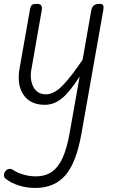

<svg xmlns="http://www.w3.org/2000/svg" viewBox="-38 -520 588 969"><path d="M140.5 428.5Q95.5 428.5 56.5 416Q17.5 403.5 -9 382.5Q-18 375.5 -18.2 364.5Q-18.5 353.5 -10 343Q-4 335 6.8 332.8Q17.5 330.5 27 337Q48 351.5 79 360.8Q110 370 142 370Q190.5 370 223.5 347.2Q256.5 324.5 278.2 276.2Q300 228 313.5 151L364 -134Q315.5 -57.5 275.2 -24.2Q235 9 188.5 9Q115 9 80.8 -41.2Q46.5 -91.5 60.5 -173L114 -476Q115 -482 119.8 -491.2Q124.5 -500.5 148 -500.5Q167 -500.5 171 -491Q175 -481.5 173.5 -473L120.5 -170.5Q111 -119 130.5 -81.5Q150 -44 193.5 -44Q235 -44 278.8 -89.2Q322.5 -134.5 379 -219L422.5 -467Q425 -479 429.8 -486.2Q434.5 -493.5 443 -497Q451.5 -500.5 464.5 -500.5Q479 -500.5 482.5 -493.5Q486 -486.5 483.5 -470L373 154.5Q347 302 291.5 365.2Q236 428.5 140.5 428.5Z"/></svg>

Font: Edu AU VIC WA NT Pre
Style: Regular
Weight: 400
Designer: Tina and Corey Anderson, Eben Sorkin, Mirko Velimirovic
Foundry: Google for Education
Version: Version 1.001